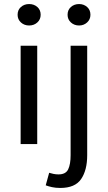

<svg xmlns="http://www.w3.org/2000/svg" viewBox="-20 -712 533 949"><path d="M82 0V-486H164V0ZM124 -586Q100 -586 83.5 -601Q67 -616 67 -639Q67 -663 83.5 -677.5Q100 -692 124 -692Q148 -692 164.5 -677.5Q181 -663 181 -639Q181 -616 164.5 -601Q148 -586 124 -586ZM278 217Q255 217 237 213Q219 209 206 204L223 142Q232 145 244 147.5Q256 150 269 150Q305 150 317 125Q329 100 329 55V-486H411V55Q411 129 381 173Q351 217 278 217ZM371 -586Q347 -586 330.5 -601Q314 -616 314 -639Q314 -663 330.5 -677.5Q347 -692 371 -692Q394 -692 410.5 -677.5Q427 -663 427 -639Q427 -616 410.5 -601Q394 -586 371 -586Z"/></svg>

Font: Processing Sans Pro
Style: Regular
Weight: 400
Designer: Paul D. Hunt
Foundry: Adobe Systems Incorporated
Version: Version 2.020;PS 2.000;hotconv 1.0.86;makeotf.lib2.5.63406